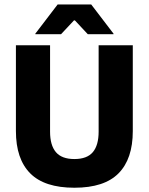

<svg xmlns="http://www.w3.org/2000/svg" viewBox="-20 -847 683 882"><path d="M321.7 15.4Q184.3 15.4 118.7 -50.8Q53.1 -117 53.1 -244.8V-639H210V-242.2Q210 -179.8 236.8 -148.1Q263.7 -116.4 321.7 -116.4Q379.8 -116.4 406.5 -148.1Q433.1 -179.8 433.1 -242.2V-639H590V-244.8Q590 -117 524.6 -50.8Q459.3 15.4 321.7 15.4ZM244.8 -826.5H399L501.6 -692.2V-690H383.2L324.1 -753.2H319.7L260.6 -690H142.2V-692.2Z"/></svg>

Font: Anek Bangla Medium
Style: Regular
Weight: 500
Designer: Sulekha Rajkumar (Bangla), Yesha Goshar (Latin)
Foundry: Ek Type
Version: Version 1.003